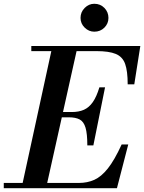

<svg xmlns="http://www.w3.org/2000/svg" viewBox="-45 -998 764 1018"><path d="M69 0 233 -754H367L199 0ZM-25 0V-28H373Q418 -28 455 -44.5Q492 -61 527 -105Q562 -149 600 -232H635L575 0ZM418 -227Q418 -289 408.5 -321Q399 -353 377.5 -364.5Q356 -376 320 -376H233V-404H336Q373 -404 400 -416Q427 -428 447 -456.5Q467 -485 482 -535H512L450 -227ZM632 -551Q632 -621 618.5 -659Q605 -697 569 -712Q533 -727 466 -727H121V-754H699L667 -551ZM455 -830Q426 -830 404 -851.5Q382 -873 382 -903Q382 -934 404 -956Q426 -978 455 -978Q487 -978 508.5 -956Q530 -934 530 -903Q530 -873 508.5 -851.5Q487 -830 455 -830Z"/></svg>

Font: Libre Bodoni Medium
Style: Italic
Weight: 500
Italic angle: -13°
Designer: Pablo Impallari, Rodrigo Fuenzalida
Foundry: Impallari Type
Version: Version 2.005;gftools[0.9.23]